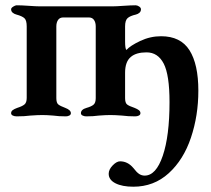

<svg xmlns="http://www.w3.org/2000/svg" viewBox="-20 -437 797 726"><path d="M391 220Q391 204 406 188.5Q421 173 434 173Q463 173 484 198Q497 215 506.5 221Q516 227 527 227Q570 227 595.5 152Q621 77 621 -51Q621 -154 599 -196.5Q577 -239 534 -239Q495 -239 475 -222Q453 -204 453 -162V-66Q453 -48 460.5 -42Q468 -36 489 -29Q499 -25 505 -20.5Q511 -16 511 -9Q511 -3 505 0Q499 3 491 3Q464 3 441 0Q415 -2 397 -2Q380 -2 354 0Q333 3 306 3Q299 3 292.5 0Q286 -3 286 -9Q286 -23 307 -29Q325 -34 333.5 -41Q342 -48 342 -66V-337Q342 -352 335.5 -361.5Q329 -371 316 -371H219Q206 -371 199.5 -361.5Q193 -352 193 -337V-66Q193 -48 200.5 -42Q208 -36 227 -29Q248 -21 248 -9Q248 -3 242 0Q236 3 229 3Q202 3 181 0Q157 -2 140 -2Q123 -2 95 0Q73 3 43 3Q35 3 28.5 0Q22 -3 22 -9Q22 -16 28 -20.5Q34 -25 45 -29Q64 -35 72.5 -42Q81 -49 81 -67V-337Q81 -360 72.5 -368Q64 -376 42 -382Q34 -384 28 -389Q22 -394 22 -402Q22 -407 30 -412Q38 -417 43 -417Q61 -417 89 -415Q117 -413 130 -413H406Q419 -413 447 -415Q475 -417 493 -417Q499 -417 506 -412.5Q513 -408 513 -402Q513 -394 507.5 -389Q502 -384 494 -382Q472 -377 462.5 -368.5Q453 -360 453 -337V-280Q453 -253 458 -248Q472 -264 510 -282Q548 -300 589 -300Q663 -300 696.5 -247Q730 -194 730 -94Q730 0 702 83.5Q674 167 618 218Q562 269 484 269Q442 269 416.5 256Q391 243 391 220Z"/></svg>

Font: EB Garamond SemiBold
Style: Regular
Weight: 600
Designer: Georg Duffner and Octavio Pardo
Foundry: Georg Duffner
Version: Version 1.000